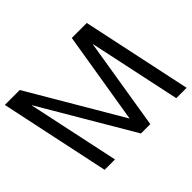

<svg xmlns="http://www.w3.org/2000/svg" viewBox="-153 -946 1177 1177"><g transform="rotate(-45 435.5 -357.0)"><path d="M131.3 -713.9 483.9 -113.8 582.5 -713.9H712.4L864.3 0H774.4L647.9 -594.2H646L549.3 0H468.3L118.7 -594.2H116.7L243.2 0H153.3L2 -713.9Z"/></g></svg>

Font: XB Khoramshahr
Style: Oblique
Weight: 400
Italic angle: 12°
Designer: Behnam
Foundry: Irmug
Version: Version 8.005 2009